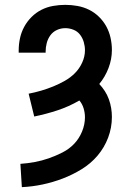

<svg xmlns="http://www.w3.org/2000/svg" viewBox="-20 -763 540 791"><path d="M70 8 64 -88Q94 -90 123.5 -95.5Q153 -101 181.5 -111Q210 -121 237.5 -135Q265 -149 285.5 -170.5Q306 -192 318 -221Q330 -250 330 -280Q330 -298 324.5 -316.5Q319 -335 307 -349Q264 -324 217 -308.5Q170 -293 121 -283L98 -377Q124 -382 149.5 -389.5Q175 -397 199.5 -407Q224 -417 247 -430Q270 -443 288.5 -461.5Q307 -480 318.5 -505Q330 -530 330 -556Q330 -573 325 -590Q320 -607 309.5 -620.5Q299 -634 282.5 -640.5Q266 -647 249 -647Q231 -647 214.5 -639.5Q198 -632 187.5 -617.5Q177 -603 172.5 -585.5Q168 -568 168 -551V-546H57V-555Q57 -581 62.5 -606Q68 -631 80 -653Q92 -675 110 -693Q128 -711 150.5 -722.5Q173 -734 198.5 -738.5Q224 -743 249 -743Q274 -743 299 -738.5Q324 -734 346.5 -723Q369 -712 387.5 -694Q406 -676 418 -654Q430 -632 435.5 -607Q441 -582 441 -557Q441 -519 427 -482.5Q413 -446 389 -417Q402 -403 412 -387.5Q422 -372 428.5 -354Q435 -336 438 -317.5Q441 -299 441 -281Q441 -237 425.5 -196Q410 -155 382 -122Q354 -89 316.5 -66Q279 -43 238.5 -27.5Q198 -12 155.5 -3Q113 6 70 8Z"/></svg>

Font: Iosevka Term
Style: Bold
Weight: 700
Monospace: yes
Designer: Belleve Invis
Foundry: Belleve Invis
Version: Version 30.0.1